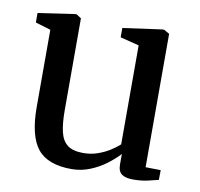

<svg xmlns="http://www.w3.org/2000/svg" viewBox="-67 -619 728 699"><g transform="rotate(10 297.0 -269.0)"><path d="M467 9Q440.5 9 426.2 -1Q412 -11 412 -36.5V-75.5Q394.5 -56 368 -36Q341.5 -16 309 -2.8Q276.5 10.5 240.5 10.5Q152 10.5 114.5 -36.8Q77 -84 77 -190.5V-475.5L20.5 -492.5V-527.5L155.5 -547.5H162L179.5 -536V-196Q179.5 -147 187 -115.8Q194.5 -84.5 214.5 -69.5Q234.5 -54.5 272 -54.5Q301 -54.5 325.8 -63.2Q350.5 -72 370.2 -84.5Q390 -97 403.5 -109.5V-475.5L334 -493V-527.5L478 -547.5H485.5L505.5 -536V-43L561.5 -42L561 -6Q544 -1.5 520.8 3.8Q497.5 9 467 9Z"/></g></svg>

Font: Merriweather 60pt
Style: Regular
Weight: 400
Version: Version 2.100